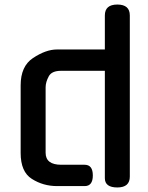

<svg xmlns="http://www.w3.org/2000/svg" viewBox="-20 -820 653 846"><path d="M71 -146V-444Q71 -528 125 -564Q182 -602 231 -602H442V-752Q442 -800 497 -800Q552 -800 552 -752V-42Q552 6 497 6Q442 6 442 -35V-508H249Q208 -508 195 -484Q181 -458 181 -435V-147Q181 -94 250 -94H353Q389 -94 389 -47Q389 0 353 0H232Q170 0 120 -32Q71 -63 71 -146Z"/></svg>

Font: Gugi Cyrillic
Style: Regular
Weight: 400
Foundry: TAE System & Typefaces Co.
Version: Version 3.10 September 15, 2020